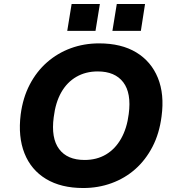

<svg xmlns="http://www.w3.org/2000/svg" viewBox="-20 -934 884 965"><path d="M398 11Q287 11 211.5 -34.5Q136 -80 103 -163.5Q70 -247 84 -359Q95 -443 129.5 -509Q164 -575 216.5 -621Q269 -667 335.5 -691.5Q402 -716 478 -716Q590 -716 665 -670.5Q740 -625 773.5 -542.5Q807 -460 792 -349Q781 -263 746.5 -196.5Q712 -130 660 -84Q608 -38 541 -13.5Q474 11 398 11ZM405 -130Q466 -130 512.5 -157.5Q559 -185 588.5 -237Q618 -289 627 -361Q641 -466 599.5 -520.5Q558 -575 471 -575Q411 -575 364 -548Q317 -521 288 -470Q259 -419 250 -345Q236 -240 277 -185Q318 -130 405 -130ZM545 -779 567 -914H709L688 -779ZM318 -779 340 -914H482L460 -779Z"/></svg>

Font: Nunito Sans 7pt ExtraBold
Style: Italic
Weight: 800
Italic angle: -9°
Designer: Vernon Adams
Foundry: Vernon Adams
Version: Version 3.101;gftools[0.9.27]